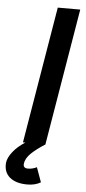

<svg xmlns="http://www.w3.org/2000/svg" viewBox="-97 -734 439 979"><g transform="rotate(5 122.5 -244.0)"><path d="M158 -700H273L156 0H157Q114 27 86 53.5Q58 80 55 109Q53 131 78 131Q101 131 123 120L150 195Q122 212 81 212Q23 212 -8.5 185.5Q-40 159 -36 111Q-33 85 -9.5 55Q14 25 53 0H41Z"/></g></svg>

Font: Oak Sans Semibold
Style: Italic
Weight: 600
Italic angle: -9.49998°
Foundry: Erik Kennedy, Walven
Version: Version 1.000